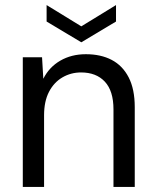

<svg xmlns="http://www.w3.org/2000/svg" viewBox="-20 -738 615 758"><path d="M70 0V-512H146L151 -427Q174 -473 218 -498.5Q262 -524 319 -524Q378 -524 421 -501.5Q464 -479 488 -432.5Q512 -386 512 -315V0H428V-306Q428 -379 394 -415.5Q360 -452 300 -452Q260 -452 226.5 -432.5Q193 -413 173.5 -375.5Q154 -338 154 -283V0ZM301 -571 164 -653V-718L301 -634L438 -718V-653Z"/></svg>

Font: DM Sans 12pt
Style: Regular
Weight: 400
Version: Version 4.004;gftools[0.9.30]